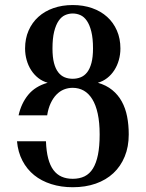

<svg xmlns="http://www.w3.org/2000/svg" viewBox="-20 -747 590 777"><path d="M273.9 -391.6Q255.4 -391.6 238.5 -384.8Q221.7 -377.9 208.3 -364Q194.8 -350.1 185.1 -329.3Q175.3 -308.6 170.9 -280.3H55.2Q65.9 -328.6 94.2 -363.3Q122.6 -397.9 172.9 -412.1Q151.9 -418 135 -431.2Q118.2 -444.3 106.2 -462.9Q94.2 -481.4 87.9 -503.9Q81.5 -526.4 81.5 -550.8Q81.5 -590.8 95.7 -623.3Q109.9 -655.8 135.3 -678.7Q160.6 -701.7 196 -714.1Q231.4 -726.6 274.4 -726.6Q317.4 -726.6 352.8 -714.1Q388.2 -701.7 413.6 -678.7Q439 -655.8 453.1 -623.3Q467.3 -590.8 467.3 -550.8Q467.3 -526.4 460.9 -503.9Q454.6 -481.4 442.6 -462.9Q430.7 -444.3 413.8 -431.2Q397 -418 376 -412.1Q410.2 -402.3 434.1 -382.8Q458 -363.3 472.9 -336.2Q487.8 -309.1 494.4 -275.4Q501 -241.7 501 -203.1Q501 -152.8 484.6 -113.3Q468.3 -73.7 438.7 -46.1Q409.2 -18.6 367.4 -3.9Q325.7 10.7 274.4 10.7Q227.1 10.7 187.3 -2Q147.5 -14.6 118.2 -38.3Q88.9 -62 70.8 -96.7Q52.7 -131.3 48.8 -175.3H166Q167.5 -134.8 175 -106Q182.6 -77.1 196.3 -58.8Q210 -40.5 229.5 -32Q249 -23.4 274.4 -23.4Q301.8 -23.4 322.3 -33.4Q342.8 -43.5 356.2 -65.2Q369.6 -86.9 376.5 -121.1Q383.3 -155.3 383.3 -203.1Q383.3 -251.5 375.5 -287.1Q367.7 -322.8 353.3 -345.9Q338.9 -369.1 318.8 -380.4Q298.8 -391.6 273.9 -391.6ZM274.4 -692.4Q258.3 -692.4 243.4 -685.8Q228.5 -679.2 217.3 -662.8Q206.1 -646.5 199.2 -619.1Q192.4 -591.8 192.4 -550.8Q192.4 -515.6 198.5 -492.2Q204.6 -468.8 215.6 -454.6Q226.6 -440.4 241.5 -434.3Q256.3 -428.2 274.4 -428.2Q291.5 -428.2 306.6 -434.3Q321.8 -440.4 332.8 -454.6Q343.8 -468.8 350.1 -492.4Q356.4 -516.1 356.4 -550.8Q356.4 -591.8 349.6 -619.1Q342.8 -646.5 331.5 -662.8Q320.3 -679.2 305.4 -685.8Q290.5 -692.4 274.4 -692.4Z"/></svg>

Font: Arian Grqi
Style: Italic
Weight: 400
Italic angle: -15°
Designer: Ruben Hakobyan (Tarumian)
Foundry: Ruben Hakobyan (Tarumian)
Version: Version 1.002